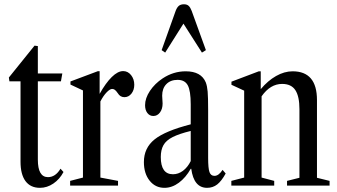

<svg xmlns="http://www.w3.org/2000/svg" viewBox="-20 -868 1578 898"><path d="M167 10.5Q122.5 10.5 99.2 -21Q76 -52.5 76 -111.5V-487.5H24L21.5 -505.5L141.5 -654.5L157 -652.5V-524.5H271.5L265 -487.5H157V-121.5Q157 -39.5 204.5 -39.5Q239.5 -39.5 263 -79L277 -63.5Q259 -29.5 229.5 -9.5Q200 10.5 167 10.5Z M308 0V-22L368 -37.5V-445L309.5 -472.5V-487L437.5 -535H446V-429Q474.5 -480 502.8 -507.8Q531 -535.5 556 -535.5Q578 -535.5 593 -516.8Q608 -498 608 -471.5Q608 -447 594.8 -430.2Q581.5 -413.5 562 -413.5Q542 -413.5 531 -432Q523 -443.5 517.2 -447.8Q511.5 -452 504.5 -452Q494 -452 478.8 -436.2Q463.5 -420.5 449.5 -393.5V-37.5L532 -22V0Z M749 10.5Q706.5 10.5 679.8 -23Q653 -56.5 653 -110Q653 -176 703 -216Q753 -256 872 -286.5V-380Q872 -443.5 858.2 -469Q844.5 -494.5 810.5 -494.5Q777.5 -494.5 758 -474.5Q738.5 -454.5 738.5 -420.5Q738.5 -411 739.5 -401.8Q740.5 -392.5 740.5 -384Q740.5 -358.5 728.2 -342Q716 -325.5 697 -325.5Q680 -325.5 669.2 -339.5Q658.5 -353.5 658.5 -376Q658.5 -408.5 681.2 -442.8Q704 -477 741 -501.5Q791 -534.5 848.5 -534.5Q921 -534.5 942.5 -482.5Q949 -465.5 951.2 -439.5Q953.5 -413.5 953.5 -352.5V-129Q953.5 -80.5 959.8 -63Q966 -45.5 983 -45.5Q1003 -45.5 1021 -73.5L1035.5 -56.5Q1016 -21 995.8 -5.2Q975.5 10.5 948.5 10.5Q886.5 10.5 874.5 -78.5H872Q849 -37.5 816.8 -13.5Q784.5 10.5 749 10.5ZM789 -53Q814 -53 835.8 -69.2Q857.5 -85.5 872 -114.5V-255.5Q818.5 -242.5 787.8 -227Q757 -211.5 744.5 -189.2Q732 -167 732 -133.5Q732 -53 789 -53ZM752.5 -622 736 -633.5 801.5 -817Q807.5 -833 816.2 -840.5Q825 -848 840.5 -848Q854.5 -848 862.5 -840.5Q870.5 -833 876.5 -817L943 -633.5L924.5 -622L838 -757.5Z M1062 0V-22L1122 -37.5V-444L1062.5 -471.5V-486L1190.5 -534.5H1199.5V-451Q1232.5 -490.5 1271.2 -512.5Q1310 -534.5 1348.5 -534.5Q1462.5 -534.5 1462.5 -400V-36.5L1521.5 -22V0H1322.5V-22L1380.5 -36.5V-357.5Q1380.5 -417 1361.5 -446.2Q1342.5 -475.5 1299.5 -475.5Q1244 -475.5 1203.5 -417.5V-37.5L1262.5 -22V0Z"/></svg>

Font: Libre Caslon Condensed
Style: Regular
Weight: 400
Designer: Pablo Impallari, Rodrigo Fuenzalida, Katja Schimmel, Ertekin Erdin
Foundry: Pablo Impallari, Rodrigo Fuenzalida
Version: Version 2.000; ttfautohint (v1.8.4.7-5d5b);gftools[0.9.33]